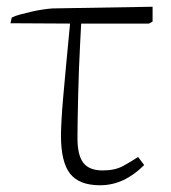

<svg xmlns="http://www.w3.org/2000/svg" viewBox="-20 -537 507 570"><path d="M277 13Q215 13 188 -21.5Q161 -56 161 -134Q161 -148 162.5 -178.5Q164 -209 168 -253Q172 -297 177 -351.5Q182 -406 188 -467L11 -468L15 -485Q25 -490 40 -494Q55 -498 72 -502Q89 -506 105.5 -508.5Q122 -511 136 -512L433 -517V-473L422 -467H221Q220 -445 218 -410Q216 -375 214.5 -334Q213 -293 212 -253Q211 -213 210.5 -179.5Q210 -146 210 -127Q210 -76 227.5 -53.5Q245 -31 285 -31Q321 -31 345 -44Q369 -57 390 -71L408 -47Q378 -17 345.5 -2Q313 13 277 13Z"/></svg>

Font: Literata 18pt ExtraLight
Style: Regular
Weight: 250
Designer: Latin by Veronika Burian and Jose Scaglione. Greek by Irene Vlachou. Cyrillic by Vera Evstafieva.
Foundry: TypeTogether
Version: Version 3.103;gftools[0.9.29]